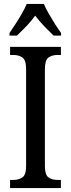

<svg xmlns="http://www.w3.org/2000/svg" viewBox="-20 -951 358 971"><path d="M31 0V-41H48Q75 -41 93.5 -54Q112 -67 112 -111V-601Q112 -647 93.5 -660Q75 -673 48 -673H31V-714H288V-673H271Q243 -673 225 -660Q207 -647 207 -601V-112Q207 -67 225 -54Q243 -41 271 -41H288V0ZM28 -784Q41 -803 58 -829Q75 -855 90.5 -882Q106 -909 115 -931H202Q211 -909 226.5 -882Q242 -855 258.5 -829Q275 -803 289 -784V-771H251Q228 -793 203 -819Q178 -845 158 -872Q139 -845 114 -819Q89 -793 66 -771H28Z"/></svg>

Font: Noto Serif Ethiopic Condensed
Style: Regular
Weight: 400
Width: 3
Designer: Monotype Design Team
Foundry: Monotype Imaging Inc.
Version: Version 2.102; ttfautohint (v1.8.4.7-5d5b)